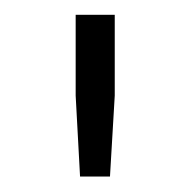

<svg xmlns="http://www.w3.org/2000/svg" viewBox="-20 -691 250 254"><path d="M80.1 -671.4H131.8V-564.5L125.5 -457.5H85.9L80.1 -564.5Z"/></svg>

Font: Estedad-FD Regular
Style: FD-Regular
Weight: 400
Designer: Amin Abedi
Version: Version 7.3